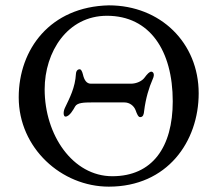

<svg xmlns="http://www.w3.org/2000/svg" viewBox="-20 -684 813 718"><path d="M387 14C606 14 723 -155 723 -335C723 -524 580 -664 387 -664C168 -659 50 -500 50 -320C50 -130 210 14 387 14ZM400 -25C252 -25 147 -179 147 -350C147 -490 232 -625 380 -625C540 -625 626 -495 626 -305C626 -134 550 -25 400 -25ZM504 -246C516 -246 518 -258 519 -269C525 -317 537 -356 551 -388C561 -409 551 -416 546 -416C539 -416 531 -408 520 -393C511 -381 491 -371 469 -371H320C304 -371 295 -384 290 -406C287 -418 283 -425 278 -425C273 -425 265 -422 264 -408C261 -356 241 -319 223 -281C220 -275 218 -267 218 -261C218 -254 220 -248 225 -248C240 -248 255 -275 261 -286C269 -300 294 -301 324 -301H445C465 -301 481 -288 487 -272C492 -258 497 -246 504 -246Z"/></svg>

Font: Garamond-Math
Style: Regular
Weight: 400
Version: Version 2019-08-16